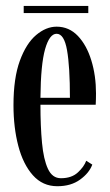

<svg xmlns="http://www.w3.org/2000/svg" viewBox="-20 -618 370 648"><path d="M173.5 10.5Q124 10.5 91 -26.5Q58 -63.5 41.8 -125.5Q25.5 -187.5 25.5 -263Q25.5 -354.5 47 -413Q68.5 -471.5 102 -499.8Q135.5 -528 171 -528Q213 -528 242.8 -496.8Q272.5 -465.5 288.2 -414.2Q304 -363 304 -302.5Q304 -281.5 303 -264.5H116.5Q116.5 -191.5 121.8 -135.8Q127 -80 141.8 -48.2Q156.5 -16.5 185.5 -16.5Q221.5 -16.5 242.5 -35.8Q263.5 -55 271 -75.5L291.5 -62.5Q281 -34 250.2 -11.8Q219.5 10.5 173.5 10.5ZM171 -504Q147 -504 132.2 -452.2Q117.5 -400.5 116.5 -288H216Q216 -393.5 206.2 -448.8Q196.5 -504 171 -504ZM60 -574V-598H278V-574Z"/></svg>

Font: Imbue 50pt Medium
Style: Regular
Weight: 500
Designer: Tyler Finck
Foundry: Etcetera Type Company
Version: Version 1.102; ttfautohint (v1.8.3)